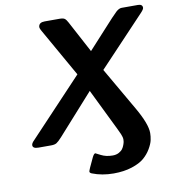

<svg xmlns="http://www.w3.org/2000/svg" viewBox="-96 -779 984 1081"><g transform="rotate(-10 395.5 -238.5)"><path d="M42 -19Q42 -30.3 57.1 -44.9L361.8 -368.2L206.1 -643.1Q194.8 -662.1 196.8 -670.9Q200.7 -693.8 231.9 -693.8H317.9Q337.9 -693.8 346.4 -687.5Q355 -681.2 363.8 -664.1L460 -483.9Q498 -525.9 553.2 -585.9Q623 -663.1 640.1 -678.5Q657.2 -693.8 671.9 -693.8H765.1Q791 -693.8 791 -673.8Q791 -665 774.9 -647.9L509.8 -367.2L651.9 -121.1Q708 -23.9 708 27.8Q708 46.9 703.6 67.9Q699.2 88.9 683.1 116.5Q667 144 642.1 165.5Q617.2 187 571.5 201.9Q525.9 216.8 466.8 216.8Q399.9 216.8 344.2 194.8Q333 189.9 333 182.9Q333 175.8 366.2 106.9Q376 86.9 383.8 86.9Q384.8 86.9 412.8 101.6Q440.9 116.2 479 116.2Q499 116.2 513.9 108.2Q528.8 100.1 535.9 90.1Q543 80.1 547.4 67.6Q551.8 55.2 552.5 48.6Q553.2 42 553.2 38.1V37.1Q553.2 24.9 545.2 5.9Q537.1 -13.2 493.2 -102.1Q448.2 -193.8 414.1 -264.2L209 -35.2Q189 -13.2 178 -6.6Q167 0 147 0H74.2Q42 0 42 -19Z"/></g></svg>

Font: CMU Sans Serif
Style: BoldOblique
Weight: 700
Italic angle: -12°
Version: Version 0.7.0